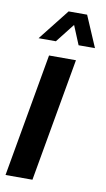

<svg xmlns="http://www.w3.org/2000/svg" viewBox="-87 -766 446 808"><g transform="rotate(10 136.0 -362.0)"><path d="M-3 0 90 -527H205L112 0ZM34 -591 139 -724H218L275 -591H205L157 -707H199L108 -591Z"/></g></svg>

Font: Archivo ExtraCondensed
Style: Bold Italic
Weight: 700
Width: 2
Italic angle: -10°
Designer: Hector Gatti
Foundry: Omnibus-Type
Version: Version 2.001